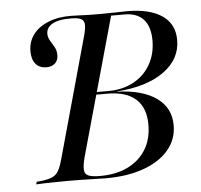

<svg xmlns="http://www.w3.org/2000/svg" viewBox="-45 -619 697 666"><g transform="rotate(-5 303.0 -286.0)"><path d="M166.9 -2.4Q143.5 -2.4 122.2 -2Q100.8 -1.6 83.5 -1.2Q66.1 -0.8 54.8 0L57.3 -8.9L75.8 -10.5Q99.2 -13.7 112.5 -19.8Q125.8 -25.8 133.5 -39.1Q141.1 -52.4 148.4 -78.2L263.7 -493.5Q271.8 -521.8 271.4 -536.7Q271 -551.6 260.1 -557.3Q249.2 -562.9 225 -562.9Q183.9 -563.7 161.3 -551.6Q138.7 -539.5 138.7 -516.9Q138.7 -504 146 -492.3Q153.2 -480.6 160.1 -468.5Q166.9 -456.5 166.9 -440.3Q166.9 -422.6 156 -412.1Q145.2 -401.6 125.8 -401.6Q101.6 -401.6 88.3 -417.3Q75 -433.1 75 -461.3Q75 -494.4 93.5 -519.4Q112.1 -544.4 146.8 -558.5Q181.5 -572.6 227.4 -571.8Q240.3 -571.8 254 -571Q267.7 -570.2 285.5 -569.8Q303.2 -569.4 325.8 -569.4H326.6Q363.7 -569.4 385.1 -570.2Q406.5 -571 420.2 -571Q500 -571 542.7 -541.5Q585.5 -512.1 585.5 -456.5Q585.5 -389.5 525.8 -346.8Q466.1 -304 362.1 -296.8V-296Q450.8 -292.7 499.2 -258.1Q547.6 -223.4 547.6 -162.9Q547.6 -113.7 516.5 -77Q485.5 -40.3 429.4 -20.2Q373.4 0 297.6 0Q283.9 0 261.3 -0.8Q238.7 -1.6 214.5 -2Q190.3 -2.4 170.2 -2.4ZM279 -9.7Q334.7 -9.7 375.4 -29.8Q416.1 -50 438.3 -86.3Q460.5 -122.6 460.5 -172.6Q460.5 -231.5 427 -261.7Q393.5 -291.9 328.2 -291.9H279L281.5 -300.8H333.1Q382.3 -300.8 420.2 -321.4Q458.1 -341.9 479 -378.6Q500 -415.3 500 -462.1Q500 -510.5 477.4 -535.5Q454.8 -560.5 411.3 -560.5H364.5L229.8 -78.2Q222.6 -50 223.8 -35.1Q225 -20.2 238.3 -14.9Q251.6 -9.7 279 -9.7Z"/></g></svg>

Font: Playfair 144pt SemiCondensed
Style: Italic
Weight: 400
Width: 4
Italic angle: -15.6°
Designer: Claus Eggers Sørensen
Foundry: Claus Eggers Sørensen
Version: Version 2.203